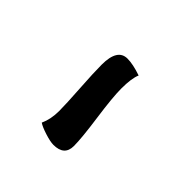

<svg xmlns="http://www.w3.org/2000/svg" viewBox="19 -1047 562 562"><g transform="rotate(-45 300.0 -765.5)"><path d="M151 -708Q111 -708 111 -753Q111 -766 118.5 -789.5Q126 -813 133 -823Q159 -811 193 -811Q221 -811 282.5 -815Q344 -819 377 -819Q443 -819 443 -778Q443 -755 431 -720Q411 -729 368 -729Q333 -729 258 -718.5Q183 -708 151 -708Z"/></g></svg>

Font: Lemonada Light
Style: Regular
Weight: 300
Designer: Mohamed Gaber (Arabic), Eduardo Tunni (Latin)
Foundry: Kief Type Foundry
Version: Version 4.004